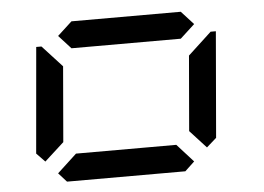

<svg xmlns="http://www.w3.org/2000/svg" viewBox="-44 -602 904 658"><g transform="rotate(-5 408.0 -273.0)"><path d="M93 -75 64 -105 96 -469H114L126 -456L182 -395L160 -136ZM600 -546 642 -500 592 -454H216L174 -500L224 -546ZM601 -31 568 0H161L133 -31L200 -93H545ZM682 -456 696 -469H714L683 -105L649 -75L593 -136L615 -394Z"/></g></svg>

Font: DSEG7 Classic Mini
Style: Italic
Weight: 400
Italic angle: -5°
Designer: Keshikan(Twitter:@keshinomi_88pro)
Version: Version 0.46